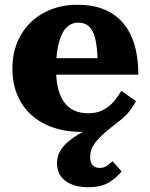

<svg xmlns="http://www.w3.org/2000/svg" viewBox="-20 -543 627 805"><path d="M439 -39 442 -14Q417 -3 387.5 3.5Q358 10 322 10Q235 10 169.5 -22Q104 -54 68 -114Q32 -174 32 -255Q32 -335 67 -395.5Q102 -456 164 -489.5Q226 -523 304 -523Q367 -523 414 -504.5Q461 -486 493.5 -449.5Q526 -413 543 -358Q560 -303 560 -230H126V-299H412L390 -271Q389 -322 384 -356Q379 -390 369 -410Q359 -430 344 -439Q329 -448 308 -448Q287 -448 270 -437Q253 -426 241 -402.5Q229 -379 222 -342.5Q215 -306 215 -254Q215 -209 223 -174.5Q231 -140 248 -116Q265 -92 290.5 -80Q316 -68 350 -68Q386 -68 412.5 -82Q439 -96 457.5 -118Q476 -140 489 -162L550 -119Q536 -92 518.5 -71.5Q501 -51 473 -30Q442 -6 420 13Q398 32 384 49Q370 66 364 82Q358 98 358 116Q358 139 369 150Q380 161 398 161Q417 161 430 151Q443 141 452 133L490 176Q466 205 434 223.5Q402 242 349 242Q310 242 280.5 230Q251 218 235 196Q219 174 219 141Q219 112 233.5 88Q248 64 276 42.5Q304 21 345 1Q386 -19 439 -39Z"/></svg>

Font: Roboto Serif 36pt
Style: Bold
Weight: 700
Version: Version 1.008